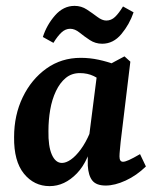

<svg xmlns="http://www.w3.org/2000/svg" viewBox="-20 -625 531 654"><path d="M149 9Q96 9 61.5 -33.5Q27 -76 28 -158Q28 -233 57.5 -294Q87 -355 138 -391.5Q189 -428 255 -428Q286 -428 316 -421.5Q346 -415 369 -406L338 -337Q320 -356 299 -366Q278 -376 252 -376Q224 -376 204 -359.5Q184 -343 170.5 -314.5Q157 -286 151 -251Q145 -216 145 -179Q144 -127 156.5 -98.5Q169 -70 191 -70Q205 -70 221.5 -81.5Q238 -93 255 -116Q272 -139 286 -172L300 -165Q284 -78 242 -34.5Q200 9 149 9ZM340 7Q308 7 294.5 -10Q281 -27 279 -61Q279 -73 279 -93.5Q279 -114 280 -133L312 -384L404 -433L424 -415L391 -142Q390 -130 388.5 -115.5Q387 -101 387 -92Q387 -74 399 -74Q406 -74 419.5 -80Q433 -86 457 -100L477 -58Q445 -27 408 -10Q371 7 340 7ZM328 -476Q305 -476 286 -488.5Q267 -501 251 -514Q235 -527 219 -527Q203 -527 189.5 -514.5Q176 -502 162 -479L126 -499Q139 -540 167.5 -572.5Q196 -605 234 -605Q257 -605 276 -592.5Q295 -580 311.5 -567.5Q328 -555 342 -555Q359 -555 372 -567.5Q385 -580 399 -603L435 -583Q421 -542 393.5 -509Q366 -476 328 -476Z"/></svg>

Font: Rasa SemiBold
Style: Italic
Weight: 600
Italic angle: -7.10001°
Designer: Anna Giedrys (Yrsa+Rasa design), David Brezina (Yrsa art-direction, Rasa art-direction, design)
Foundry: Rosetta Type Foundry
Version: Version 2.004